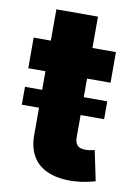

<svg xmlns="http://www.w3.org/2000/svg" viewBox="-80 -728 555 790"><g transform="rotate(10 198.0 -333.5)"><path d="M362.8 -265.1H19V-339.8H362.8ZM19 -545.4H362.8V-417.5H19ZM90.8 -152.3V-676.3H264.6V-171.4Q264.6 -155.8 270 -146Q275.4 -135.7 284.7 -132.3Q294.9 -127.9 308.6 -127.9Q320.3 -127.9 330.1 -129.9Q336.4 -130.9 346.7 -133.3L373 -7.8Q360.4 -3.9 337.9 1Q313.5 6.3 284.2 7.8Q222.7 10.7 179.7 -6.8Q136.2 -23.4 113.3 -60.5Q90.3 -98.1 90.8 -152.3Z"/></g></svg>

Font: My Font
Style: Regular
Weight: 500
Designer: Rasmus Andersson
Foundry: rsms
Version: Version 0.001